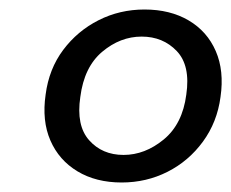

<svg xmlns="http://www.w3.org/2000/svg" viewBox="-20 -732 486 404"><path d="M236 -348Q182 -348 143 -371.5Q104 -395 86 -436.5Q68 -478 76 -533Q83 -587 113 -627Q143 -667 187.5 -689.5Q232 -712 284 -712Q338 -712 377 -689Q416 -666 434 -624.5Q452 -583 444 -528Q437 -475 407 -434Q377 -393 332.5 -370.5Q288 -348 236 -348ZM240 -406Q285 -406 324.5 -438.5Q364 -471 372 -533Q381 -594 352 -624.5Q323 -655 278 -655Q233 -655 195 -623Q157 -591 149 -528Q140 -468 167.5 -437Q195 -406 240 -406Z"/></svg>

Font: Host Grotesk
Style: Italic
Weight: 400
Italic angle: -8°
Designer: Doğukan Karapınar based on Poppins by Indian Type Foundry, Jonny Pinhorn
Foundry: Element Type
Version: Version 1.001; ttfautohint (v1.8.4.7-5d5b)